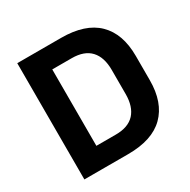

<svg xmlns="http://www.w3.org/2000/svg" viewBox="-146 -776 903 914"><g transform="rotate(-30 305.5 -319.5)"><path d="M155 0V-110H300Q368.5 -110 402.8 -147.2Q437 -184.5 437 -254V-386.5Q437 -456 402.8 -493Q368.5 -530 300 -530H154.5V-639H304.5Q436.5 -639 503 -574Q569.5 -509 569.5 -387V-253.5Q569.5 -131 503.2 -65.5Q437 0 304.5 0ZM63.5 0V-639H193V0Z"/></g></svg>

Font: Anek Latin Medium SemiBold
Style: Regular
Weight: 600
Version: Version 1.003